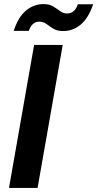

<svg xmlns="http://www.w3.org/2000/svg" viewBox="-20 -920 476 940"><path d="M24 0 147 -700H287L164 0ZM47 -769Q70 -838 108 -869Q146 -900 193 -900Q222 -900 240.5 -888.5Q259 -877 274.5 -865.5Q290 -854 310 -854Q327 -854 340.5 -865.5Q354 -877 361 -899H436Q413 -831 375 -799.5Q337 -768 289 -768Q260 -768 241.5 -779.5Q223 -791 207.5 -802.5Q192 -814 172 -814Q155 -814 142 -803Q129 -792 121 -769Z"/></svg>

Font: DM Sans 16pt ExtraBold
Style: Italic
Weight: 800
Italic angle: -10°
Version: Version 4.004;gftools[0.9.30]